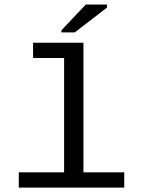

<svg xmlns="http://www.w3.org/2000/svg" viewBox="-20 -853 640 873"><path d="M359.4 -69.3H544.9V0H65.4V-69.3H271.5V-589.4H130.4V-658.7H359.4ZM259.3 -705.6V-715.3L370.1 -832.5H466.3V-818.4L319.8 -705.6Z"/></svg>

Font: Cousine
Style: Regular
Weight: 400
Monospace: yes
Designer: Steve Matteson
Foundry: Ascender Corporation
Version: Version 1.20